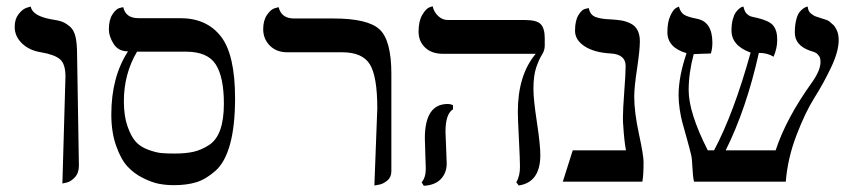

<svg xmlns="http://www.w3.org/2000/svg" viewBox="-20 -580 2729 613"><path d="M179.2 5.9 189 -335.9Q189 -376 171.4 -390.9Q153.8 -405.8 110.8 -413.1Q73.7 -418.9 50.3 -441.4Q26.9 -463.9 26.9 -494.1Q26.9 -519 39.3 -534.9Q51.8 -550.8 64.9 -555.2L78.1 -559.1Q83 -530.3 140.1 -519Q166 -515.1 177.5 -511Q189 -506.8 202.4 -495.8Q215.8 -484.9 220.9 -463.4Q226.1 -441.9 226.1 -405.8L231.9 -50.8Q231.9 -27.8 219 -13.9Q206.1 0 192.4 2.9Z M573.7 -415H417.5Q375.5 -344.2 375.5 -256.8Q375.5 -210 387 -177Q398.4 -144 413.6 -127.4Q428.7 -110.8 453.6 -101.8Q478.5 -92.8 495.1 -91.3Q511.7 -89.8 537.6 -89.8Q573.7 -89.8 598.1 -95.5Q622.6 -101.1 646.7 -116.5Q670.9 -131.8 682.9 -165Q694.8 -198.2 694.8 -249Q694.8 -334 668.7 -374.5Q642.6 -415 573.7 -415ZM534.7 11.2Q511.7 11.2 488.8 7.1Q465.8 2.9 436.8 -11.5Q407.7 -25.9 386.7 -48.8Q365.7 -71.8 350.6 -115Q335.4 -158.2 335.4 -214.8Q335.4 -334 388.7 -416Q357.9 -416 342.8 -439.9Q327.6 -463.9 327.6 -485.8Q327.6 -516.6 339.1 -534.2Q350.6 -551.8 362.3 -554.7L373.5 -557.1Q381.3 -522 421.9 -522H555.7Q639.6 -522 685.1 -463.9Q730.5 -405.8 730.5 -266.1Q730.5 -178.2 714.6 -120.1Q698.7 -62 668.2 -34.9Q637.7 -7.8 607.2 1.7Q576.7 11.2 534.7 11.2Z M1175.3 12.2 1184.6 -233.9Q1184.6 -335.9 1160.9 -374.5Q1137.2 -413.1 1072.3 -413.1H897.5Q862.3 -413.1 841.3 -434.6Q820.3 -456.1 820.3 -486.8Q820.3 -514.6 832.3 -532.2Q844.2 -549.8 856.9 -553.7L869.6 -557.1Q878.4 -521 918.5 -521H1044.4Q1154.3 -521 1191.9 -486.1Q1229.5 -451.2 1229.5 -344.2V-33.2Q1229.5 -14.2 1216.1 -3.2Q1202.6 7.8 1189 9.8Z M1402.3 -159.2Q1402.3 -150.4 1404.3 -109.1Q1406.2 -67.9 1406.2 -58.1Q1406.2 -28.3 1387.7 -8.5Q1369.1 11.2 1333 13.2L1326.2 2Q1339.4 -13.2 1339.4 -41Q1339.4 -49.8 1337.9 -88.9Q1336.4 -127.9 1336.4 -138.2Q1336.4 -248 1409.2 -248Q1418.9 -248 1426.3 -244.1V-231Q1402.3 -216.3 1402.3 -159.2ZM1683.1 -295.9Q1683.1 -262.7 1694.1 -190.4Q1705.1 -118.2 1705.1 -85Q1705.1 2 1636.2 12.2L1628.4 2Q1640.6 -19 1640.1 -48.8Q1640.1 -69.8 1636.7 -136Q1633.3 -202.1 1633.3 -223.1Q1633.3 -340.3 1690.4 -408.2H1395Q1357.9 -408.2 1337.2 -428.2Q1316.4 -448.2 1316.4 -479Q1316.4 -512.2 1327.9 -532Q1339.4 -551.8 1350.1 -556.2L1361.3 -560.1Q1365.2 -542 1378.7 -529.1Q1392.1 -516.1 1410.2 -516.1H1656.2Q1694.3 -516.1 1706.8 -502.4Q1719.2 -488.8 1719.2 -458V-434.1Q1719.2 -418.9 1710.2 -405Q1701.2 -391.1 1692.1 -365Q1683.1 -338.9 1683.1 -295.9Z M2004.9 -272Q2004.9 -222.2 2019.8 -153.1Q2034.7 -84 2034.7 -63Q2034.7 -19 2030.8 0H1776.9L1808.6 -100.1H1978.5Q1972.7 -130.9 1969.7 -181.2Q1968.8 -188 1968.8 -204.1Q1968.8 -230 1973.1 -287.6Q1977.5 -345.2 1977.5 -369.1Q1977.5 -406.2 1930.7 -409.2Q1877.4 -412.1 1846.7 -432.1Q1815.9 -452.1 1815.9 -481.9Q1815.9 -514.2 1826.9 -532Q1837.9 -549.8 1848.6 -551.8L1859.9 -554.2Q1863.8 -532.2 1881.8 -525.6Q1899.9 -519 1929.7 -518.1Q1949.7 -517.1 1964.1 -514.6Q1978.5 -512.2 1993.2 -505.1Q2007.8 -498 2015.4 -483.6Q2022.9 -469.2 2022.9 -448.2Q2022.9 -420.4 2013.9 -360.6Q2004.9 -300.8 2004.9 -272Z M2657.7 -452.1Q2657.7 -416 2633.8 -365.5Q2609.9 -314.9 2580.3 -268.1Q2550.8 -221.2 2522.7 -147.7Q2494.6 -74.2 2488.8 0H2195.8Q2191.9 -17.1 2190.7 -45.7Q2189.5 -74.2 2186.5 -85.9Q2181.6 -106.9 2172.1 -140.4Q2162.6 -173.8 2158.2 -190.4Q2153.8 -207 2150.1 -231Q2146.5 -254.9 2146.5 -275.9Q2146.5 -335 2171.9 -410.2Q2110.8 -428.2 2110.8 -477.1Q2110.8 -509.3 2120.1 -529.5Q2129.4 -549.8 2138.7 -554.7L2147.5 -559.1Q2152.3 -541 2163.6 -533.4Q2174.8 -525.9 2205.6 -520Q2254.4 -510.3 2254.4 -443.8Q2254.4 -423.8 2249.5 -409.2Q2234.4 -409.2 2218 -408.2Q2201.7 -407.2 2194.8 -407.2Q2178.7 -347.2 2178.7 -292Q2178.7 -220.2 2239.7 -100.1H2259.8Q2322.8 -218.3 2376.5 -412.1Q2315.4 -434.1 2315.4 -482.9Q2315.4 -502.9 2319.6 -518.1Q2323.7 -533.2 2329.1 -540.5Q2334.5 -547.9 2340.1 -552.5Q2345.7 -557.1 2349.6 -558.1L2353.5 -559.1Q2355.5 -550.3 2358.6 -543.7Q2361.8 -537.1 2367.7 -533Q2373.5 -528.8 2376.5 -527.8Q2379.4 -526.9 2387.9 -524.9Q2396.5 -522.9 2397.5 -522.9Q2435.5 -513.7 2447.8 -499.5Q2461.9 -482.9 2461.4 -452.1Q2461.4 -425.3 2449.7 -398.9Q2430.7 -411.1 2402.8 -411.1Q2362.8 -231.9 2296.9 -100.1H2456.5Q2489.7 -202.1 2573.7 -318.8Q2599.6 -356 2599.6 -381.8Q2599.6 -387.7 2598.6 -392.8Q2597.7 -397.9 2594.7 -401.4Q2591.8 -404.8 2589.6 -407.5Q2587.4 -410.2 2583 -412.1Q2578.6 -414.1 2577.1 -414.6Q2575.7 -415 2571.3 -416.5L2566.4 -418Q2517.6 -435.1 2517.6 -476.1Q2517.6 -498 2521.7 -515.1Q2525.9 -532.2 2531.7 -540Q2537.6 -547.9 2544.2 -552.5Q2550.8 -557.1 2554.7 -558.1L2558.6 -559.1Q2559.6 -551.3 2562 -545.7Q2564.5 -540 2570.1 -536.1Q2575.7 -532.2 2578.1 -530.5Q2580.6 -528.8 2589.1 -525.9Q2597.7 -522.9 2598.6 -522.9L2604 -521Q2609.4 -519 2612.1 -518.6Q2614.7 -518.1 2620.6 -515.6Q2626.5 -513.2 2629.6 -510Q2632.8 -506.8 2637.7 -502.9Q2642.6 -499 2645.5 -494.6Q2648.4 -490.2 2651.6 -483.6Q2654.8 -477.1 2656.2 -469Q2657.7 -460.9 2657.7 -452.1Z"/></svg>

Font: Linux Biolinum O
Style: Bold
Weight: 700
Designer: Philipp H. Poll
Foundry: Philipp H. Poll
Version: Version 1.3.2